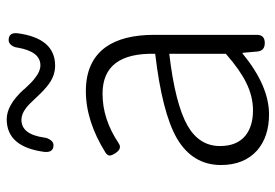

<svg xmlns="http://www.w3.org/2000/svg" viewBox="-148 -682 842 587"><g transform="rotate(-90 273.5 -388.0)"><path d="M218 13Q150 13 108 -23Q63 -63 63 -134Q63 -221 145 -269Q224 -314 403 -335Q407 -496 281 -496Q203 -496 130 -447Q113 -435 99 -457Q92 -468 92 -474Q92 -481 101 -487Q197 -547 289 -547Q379 -547 423 -487Q461 -434 461 -338V-169V-24Q461 0 436 0Q412 0 410 -23L406 -68H404Q305 13 218 13ZM230 -36Q273 -36 315 -57Q354 -76 403 -119V-205V-292Q250 -274 183 -236Q121 -200 121 -137Q121 -85 153 -59Q182 -36 230 -36ZM367 -641Q337 -641 311 -660Q295 -671 269 -699Q248 -722 237 -730Q219 -744 201 -744Q157 -744 147 -675Q146 -664 139 -654.5Q132 -645 122 -646Q101 -647 103 -673Q118 -789 203 -789Q246 -789 293 -738Q294 -736 297 -733Q319 -709 331 -701Q350 -686 368 -686Q410 -686 422 -756Q423 -767 430 -775.5Q437 -784 447 -783Q468 -782 466 -757Q451 -641 367 -641Z"/></g></svg>

Font: GenSenRounded TW L
Style: Regular
Weight: 300
Version: Version 1.501;PS 1;hotconv 16.6.51;makeotf.lib2.5.65220